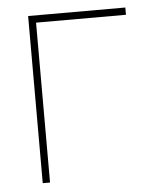

<svg xmlns="http://www.w3.org/2000/svg" viewBox="-43 -553 467 590"><g transform="rotate(-5 190.0 -258.0)"><path d="M365.2 -493.2H87.9V0H65.4V-515.6H365.2Z"/></g></svg>

Font: Intratopia Thin
Style: Regular
Weight: 100
Designer: Rasmus Andersson
Foundry: rsms
Version: Version 3.000;Glyphs 3.2.3 (3260)